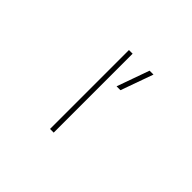

<svg xmlns="http://www.w3.org/2000/svg" viewBox="-148 -1023 1297 1297"><g transform="rotate(45 500.0 -375.0)"><path d="M589.8 -519.5H552.7L635.7 -752H672.9ZM438.5 2V-752H473.6V2Z"/></g></svg>

Font: GenEi Gothic M ExtraLight
Style: Regular
Weight: 200
Designer: o_tamon (Modified); [Source Han Sans]
Ryoko NISHIZUKA  (kana & ideographs); Paul D. Hunt (Latin, Greek & Cyrillic); Wenl
Version: Version 1.1a;Original Version 1.004